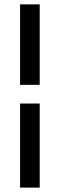

<svg xmlns="http://www.w3.org/2000/svg" viewBox="-20 -731 280 883"><path d="M162.6 131.8H72.3V-254.9H162.6ZM162.6 -710.9V-340.8H72.3V-710.9Z"/></svg>

Font: Vazirmatn
Style: Regular
Weight: 400
Designer: Saber Rastikerdar
Foundry: Saber Rastikerdar
Version: Version 33.003;September 2, 2022;FontCreator 14.0.0.2862 64-